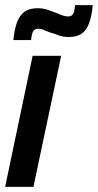

<svg xmlns="http://www.w3.org/2000/svg" viewBox="-23 -727 381 747"><path d="M-3 0 104 -510H215L107 0ZM29 -571Q33 -612 43 -639.5Q53 -667 72 -681Q91 -695 123 -695Q145 -695 162.5 -689Q180 -683 198 -676Q211 -670 221.5 -666.5Q232 -663 242 -663Q256 -663 261.5 -673Q267 -683 269 -707H338Q334 -667 324.5 -639Q315 -611 296 -597Q277 -583 245 -583Q223 -583 207 -589Q191 -595 171 -601Q157 -606 147 -610.5Q137 -615 125 -615Q112 -615 106 -605Q100 -595 98 -571Z"/></svg>

Font: Saira Condensed SemiBold
Style: Italic
Weight: 600
Width: 3
Italic angle: -12°
Designer: Hector Gatti with collaboration of the Omnibus-Type team
Foundry: Omnibus-Type
Version: Version 1.101